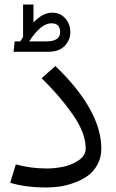

<svg xmlns="http://www.w3.org/2000/svg" viewBox="-20 -815 515 849"><path d="M291 -672Q291 -639 266.5 -612.5Q242 -586 192 -586H40L45 -632H70L82 -652V-795H128V-715Q168 -759 211 -759Q246 -759 268.5 -734Q291 -709 291 -672ZM109 -632H184Q246 -632 246 -673Q246 -712 207 -712Q161 -712 109 -632ZM225 -523Q428 -327 428 -158Q428 -118 410.5 -86.5Q393 -55 366.5 -36.5Q340 -18 306 -6Q272 6 242.5 10Q213 14 186 14Q92 14 25 -7L50 -88Q117 -70 186 -70Q224 -70 261.5 -78Q299 -86 329 -107Q359 -128 359 -158Q359 -228 299.5 -312Q240 -396 164 -469Z"/></svg>

Font: FiraGO Book
Style: Regular
Weight: 350
Designer: bBox Type
Foundry: bBox Type GmbH
Version: Version 1.001;PS 001.001;hotconv 1.0.88;makeotf.lib2.5.64775